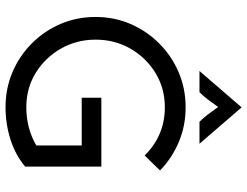

<svg xmlns="http://www.w3.org/2000/svg" viewBox="-120 -760 892 693"><g transform="rotate(90 326.5 -414.0)"><path d="M541.7 -489.6Q518.1 -513.9 487.5 -531.9Q433.3 -562.5 368.1 -562.5Q299.3 -562.5 244.1 -528.8Q188.9 -495.1 156.2 -438.5Q123.6 -381.9 123.6 -312.5Q123.6 -244.4 155.9 -187.5Q188.2 -130.6 243.4 -96.5Q298.6 -62.5 367.4 -62.5Q406.2 -62.5 441.3 -71.9Q476.4 -81.2 505.6 -98.6Q505.6 -98.6 505.6 -262.5Q505.6 -262.5 333.3 -262.5V-333.3Q333.3 -333.3 581.9 -333.3V-58.3Q539.6 -22.9 483.7 -5.2Q427.8 12.5 367.4 12.5Q299.3 12.5 240.3 -12.8Q181.2 -38.2 136.5 -83Q91.7 -127.8 66.7 -186.5Q41.7 -245.1 41.7 -312.5Q41.7 -379.9 67 -438.5Q92.4 -497.2 137.2 -542Q181.9 -586.8 241 -612.2Q300 -637.5 368.1 -637.5Q434.7 -637.5 493.1 -612.8Q551.4 -588.2 595.8 -545.1ZM236.8 -687.5 368.1 -839.6 499.3 -687.5H420.1Q405.6 -702.1 393.8 -717.7Q381.9 -733.3 366.7 -754.9Q351.4 -733.3 339.6 -717.7Q327.8 -702.1 313.2 -687.5Z"/></g></svg>

Font: co2trust
Style: Regular
Weight: 400
Designer: Kristian Moeller
Foundry: Dicotype
Version: Version 1.000